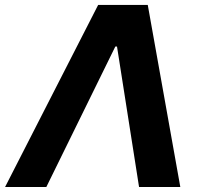

<svg xmlns="http://www.w3.org/2000/svg" viewBox="-42 -747 810 767"><path d="M143.1 0H-21.7L350.1 -727.3H548.3L678.3 0H513.5L425.4 -561.1H418.7Z"/></svg>

Font: Karasuma Gothic
Style: Bold Italic
Weight: 700
Italic angle: 9.39998°
Designer: Rasmus Andersson / Ryoko Nishizuka
Foundry: Genbu
Version: Version 1.00